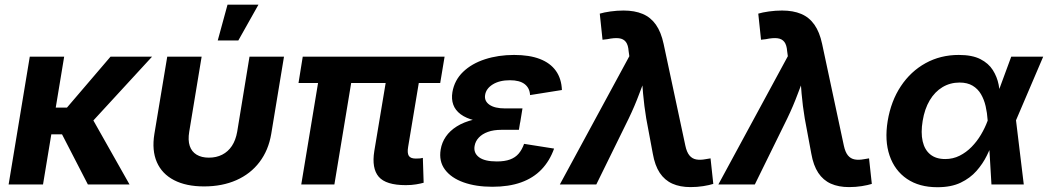

<svg xmlns="http://www.w3.org/2000/svg" viewBox="-20 -783 4448 815"><path d="M252.4 -542.5 162.6 0H16.6L106.4 -542.5ZM625.5 -542.5 322.3 -212.9H161.6L179.2 -326.2H264.2L449.2 -542.5ZM353 0 240.2 -218.8 363.8 -293.9 529.8 0Z M846.2 8.3Q770 8.3 718.8 -18.3Q667.5 -44.9 645.8 -94.7Q624 -144.5 635.3 -214.4L689.9 -542.5H835.9L783.2 -223.6Q777.3 -188 785.4 -163.6Q793.5 -139.2 814.5 -126.5Q835.4 -113.8 866.7 -113.8Q898.4 -113.8 923.3 -126.5Q948.2 -139.2 964.4 -163.6Q980.5 -188 986.8 -223.6L1039.1 -542.5H1185.5L1131.3 -214.4Q1119.6 -145 1081.5 -95Q1043.5 -44.9 983.4 -18.3Q923.3 8.3 846.2 8.3ZM904.3 -611.3 945.8 -763.2H1077.1L991.7 -611.3Z M1702.6 2.9Q1618.2 2.9 1587.6 -32.7Q1557.1 -68.4 1568.8 -141.6L1630.4 -510.7H1771L1712.4 -159.2Q1708 -133.3 1715.3 -121.6Q1722.7 -109.9 1745.1 -109.9Q1756.3 -109.9 1763.2 -110.6Q1770 -111.3 1774.9 -112.8L1778.3 -7.3Q1766.6 -3.9 1746.8 -0.5Q1727.1 2.9 1702.6 2.9ZM1258.8 0 1343.3 -510.7H1483.9L1399.4 0ZM1247.1 -430.7 1265.1 -542.5H1867.2L1848.6 -430.7Z M2069.8 9.8Q2000 9.8 1947.5 -9Q1895 -27.8 1868.7 -63.2Q1842.3 -98.6 1850.6 -148.4Q1855.5 -178.2 1872.6 -203.1Q1889.6 -228 1919.2 -246.6Q1948.7 -265.1 1991 -275.4Q2033.2 -285.6 2088.9 -285.6H2191.4L2182.6 -231.9H2107.9Q2075.2 -231.9 2051 -223.1Q2026.9 -214.4 2012.5 -199Q1998 -183.6 1994.6 -163.6Q1989.3 -133.8 2013.2 -115.7Q2037.1 -97.7 2088.9 -97.7Q2122.6 -97.7 2145 -106Q2167.5 -114.3 2181.6 -130.9Q2195.8 -147.5 2204.6 -172.4L2332 -152.3Q2313.5 -100.1 2278.6 -63.7Q2243.7 -27.3 2191.9 -8.8Q2140.1 9.8 2069.8 9.8ZM2085.9 -262.7Q2033.2 -262.7 1995.8 -271.7Q1958.5 -280.8 1935.5 -297.9Q1912.6 -314.9 1904.1 -338.6Q1895.5 -362.3 1900.4 -392.1Q1909.2 -442.9 1945.8 -478Q1982.4 -513.2 2038.8 -531.5Q2095.2 -549.8 2162.1 -549.8Q2227.1 -549.8 2271.5 -532.7Q2315.9 -515.6 2339.6 -482.4Q2363.3 -449.2 2365.2 -400.9L2230 -379.4Q2228.5 -409.2 2207.3 -425.8Q2186 -442.4 2144.5 -442.4Q2100.1 -442.4 2071.5 -424.6Q2043 -406.7 2039.1 -379.4Q2035.2 -354 2057.6 -338.4Q2080.1 -322.8 2123.5 -322.8H2197.8L2188 -262.7Z M2356.4 0 2651.4 -544.4 2648.4 -565.9Q2646.5 -592.3 2636.5 -605.2Q2626.5 -618.2 2607.4 -620.6Q2588.4 -623 2558.1 -616.7L2537.6 -614.3L2525.9 -725.1Q2543.5 -730.5 2571.3 -734.4Q2599.1 -738.3 2627 -738.3Q2673.8 -738.3 2708 -723.9Q2742.2 -709.5 2764.2 -678.2Q2786.1 -647 2796.9 -596.7L2889.2 -164.6Q2895 -137.2 2906.5 -123.3Q2918 -109.4 2935.3 -106.2Q2952.6 -103 2975.6 -107.4L2996.1 -110.8L3007.8 -2.4Q2991.2 2.9 2965.1 7.1Q2939 11.2 2911.1 11.2Q2866.7 11.2 2834 -3.4Q2801.3 -18.1 2780.5 -49.3Q2759.8 -80.6 2751 -130.9L2723.1 -280.3Q2714.4 -333 2709.7 -385.7Q2705.1 -438.5 2701.2 -495.6H2735.8Q2713.4 -438.5 2693.8 -385.7Q2674.3 -333 2648.9 -280.3L2511.2 0Z M3029.3 0 3324.2 -544.4 3321.3 -565.9Q3319.3 -592.3 3309.3 -605.2Q3299.3 -618.2 3280.3 -620.6Q3261.2 -623 3231 -616.7L3210.4 -614.3L3198.7 -725.1Q3216.3 -730.5 3244.1 -734.4Q3272 -738.3 3299.8 -738.3Q3346.7 -738.3 3380.9 -723.9Q3415 -709.5 3437 -678.2Q3459 -647 3469.7 -596.7L3562 -164.6Q3567.9 -137.2 3579.3 -123.3Q3590.8 -109.4 3608.2 -106.2Q3625.5 -103 3648.4 -107.4L3668.9 -110.8L3680.7 -2.4Q3664.1 2.9 3637.9 7.1Q3611.8 11.2 3584 11.2Q3539.6 11.2 3506.8 -3.4Q3474.1 -18.1 3453.4 -49.3Q3432.6 -80.6 3423.8 -130.9L3396 -280.3Q3387.2 -333 3382.6 -385.7Q3377.9 -438.5 3374 -495.6H3408.7Q3386.2 -438.5 3366.7 -385.7Q3347.2 -333 3321.8 -280.3L3184.1 0Z M3959 11.7Q3881.8 11.7 3829.8 -23.7Q3777.8 -59.1 3756.1 -122.6Q3734.4 -186 3748 -269.5Q3762.2 -354.5 3804 -417.2Q3845.7 -480 3908.9 -514.9Q3972.2 -549.8 4049.8 -549.8Q4106.9 -549.8 4141.6 -532Q4176.3 -514.2 4194.3 -485.6Q4212.4 -457 4219 -423.8Q4225.6 -390.6 4226.6 -360.4H4272L4292.5 -274.4L4325.7 0H4188.5L4172.4 -272.5Q4170.4 -303.7 4163.8 -332.3Q4157.2 -360.8 4144 -383.3Q4130.9 -405.8 4108.6 -419.2Q4086.4 -432.6 4053.2 -432.6Q4013.2 -432.6 3980.7 -413.1Q3948.2 -393.6 3926.5 -357.2Q3904.8 -320.8 3896.5 -270Q3888.2 -219.7 3896.5 -183.3Q3904.8 -147 3929 -127.4Q3953.1 -107.9 3992.2 -107.9Q4025.4 -107.9 4053.5 -122.1Q4081.5 -136.2 4104.2 -159.4Q4127 -182.6 4144 -211.4Q4161.1 -240.2 4171.9 -269.5L4272.5 -542.5H4408.2L4291.5 -269.5L4243.2 -187.5H4198.2Q4186 -157.2 4168.9 -122.6Q4151.9 -87.9 4125 -57.4Q4098.1 -26.9 4057.9 -7.6Q4017.6 11.7 3959 11.7Z"/></svg>

Font: Inter 16pt
Style: Bold Italic
Weight: 700
Italic angle: -9.3988°
Version: Version 4.001;git-66647c0bb